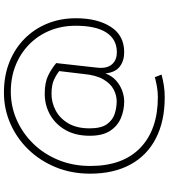

<svg xmlns="http://www.w3.org/2000/svg" viewBox="41 -703 875 997"><g transform="rotate(-90 478.5 -204.5)"><path d="M489.7 -409.7Q548.3 -409.7 584 -392.3Q619.6 -375 649.4 -350.1L626 -140.1Q625.5 -133.8 625 -128.2Q624.5 -122.6 624.5 -118.2Q624.5 -78.6 646.5 -56.9Q668.5 -35.2 705.6 -35.2Q772.5 -35.2 807.9 -89.4Q843.3 -143.6 843.3 -249Q843.3 -322.3 817.9 -383.8Q792.5 -445.3 746.1 -490.7Q699.7 -536.1 637.5 -561Q575.2 -585.9 501 -585.9Q424.8 -585.9 355.5 -555.7Q286.1 -525.4 231.9 -470.2Q177.7 -415 146.5 -339.4Q115.2 -263.7 115.2 -172.9Q115.2 -3.4 210 87.2Q304.7 177.7 473.1 177.7Q499 177.7 525.1 173.3Q551.3 168.9 576.2 162.1L589.8 196.8Q561.5 204.6 532.2 209Q502.9 213.4 472.7 213.4Q347.2 213.4 258.1 167.2Q168.9 121.1 122.1 34.2Q75.2 -52.7 75.2 -174.3Q75.2 -271 108.6 -352.5Q142.1 -434.1 200.4 -494.4Q258.8 -554.7 335 -588.1Q411.1 -621.6 496.6 -621.6Q583.5 -621.6 654.3 -593.3Q725.1 -564.9 776.1 -514.4Q827.1 -463.9 854.7 -395.8Q882.3 -327.6 882.3 -248Q882.3 -136.2 837.6 -66.7Q793 2.9 706.1 2.9Q661.6 2.9 631.3 -20Q601.1 -43 595.7 -94.7Q583 -60.5 558.6 -39.1Q534.2 -17.6 505.4 -7.3Q476.6 2.9 450.2 2.9Q404.8 2.9 364 -14.2Q323.2 -31.2 297.6 -70.3Q272 -109.4 272 -175.8Q272 -249 301.5 -301.3Q331.1 -353.5 380.6 -381.6Q430.2 -409.7 489.7 -409.7ZM488.8 -374.5Q444.3 -374.5 403.3 -352.8Q362.3 -331.1 336.4 -287.1Q310.5 -243.2 310.5 -176.8Q310.5 -116.2 332.5 -86.2Q354.5 -56.2 387 -46.1Q419.4 -36.1 451.2 -36.1Q482.4 -36.1 512.7 -52Q543 -67.9 564.9 -105.5Q586.9 -143.1 592.8 -208L607.9 -334.5Q585.9 -351.6 559.6 -363Q533.2 -374.5 488.8 -374.5Z"/></g></svg>

Font: Estedad-FD ExtraLight
Style: Regular
Weight: 200
Designer: Amin Abedi
Version: Version 7.3